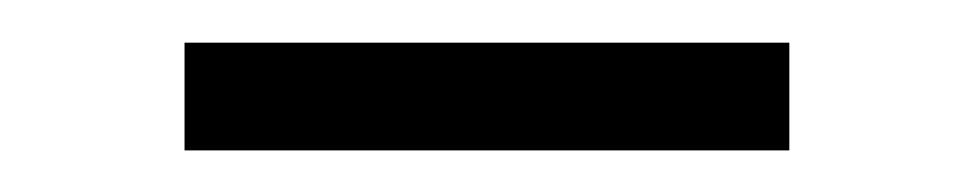

<svg xmlns="http://www.w3.org/2000/svg" viewBox="-20 -309 456 90"><path d="M66.5 -238.5V-289H350V-238.5Z"/></svg>

Font: Anek Gurmukhi Light
Style: Regular
Weight: 300
Designer: Sarang Kulkarni (Gurmukhi), Yesha Goshar (Latin)
Foundry: Ek Type
Version: Version 1.003